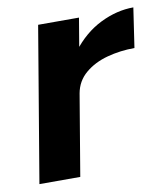

<svg xmlns="http://www.w3.org/2000/svg" viewBox="-64 -557 534 611"><g transform="rotate(-10 203.5 -251.0)"><path d="M15 0 99 -500H231L147 0ZM151 -261Q165 -342 205.5 -395.5Q246 -449 299.5 -475.5Q353 -502 407 -502L388 -374Q342 -374 299.5 -362.5Q257 -351 227.5 -326Q198 -301 191 -262Z"/></g></svg>

Font: Figtree
Style: Bold Italic
Weight: 700
Italic angle: -9.5°
Foundry: Erik Kennedy
Version: Version 2.001;gftools[0.9.30]